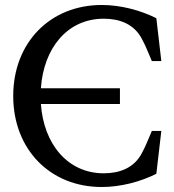

<svg xmlns="http://www.w3.org/2000/svg" viewBox="-20 -735 699 770"><path d="M33 -350C33 -136 181 15 388 15C464 15 543 -6 607 -38L627 -210H589C576 -181 566 -152 551 -125C519 -59 456 -40 396 -40C251 -40 155 -158 144 -318H461V-381H144C155 -542 250 -660 396 -660C456 -660 519 -641 551 -575C566 -548 576 -519 589 -490H627L607 -662C543 -694 464 -715 388 -715C181 -715 33 -564 33 -350Z"/></svg>

Font: LT Superior Serif Medium
Style: Regular
Weight: 500
Designer: Daniel Lyons
Foundry: LyonsType
Version: Version 2.120;FEAKit 1.0